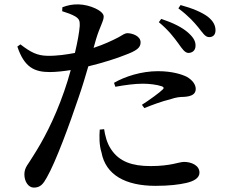

<svg xmlns="http://www.w3.org/2000/svg" viewBox="-20 -808 1040 874"><path d="M703 -707C747 -671 773 -636 792 -610C809 -586 821 -568 837 -567C857 -567 870 -580 870 -599C871 -618 862 -636 839 -657C811 -683 768 -704 714 -722ZM505 -413C550 -421 593 -427 630 -427C659 -427 694 -423 717 -415C725 -412 728 -407 721 -401C710 -389 658 -351 626 -331L637 -316C672 -330 717 -347 755 -356C781 -365 799 -367 817 -367C853 -369 871 -380 871 -403C871 -422 858 -442 831 -458C809 -469 765 -484 699 -484C624 -484 549 -460 499 -431ZM417 -629C435 -689 452 -711 452 -733C452 -759 388 -787 338 -788C311 -789 288 -784 264 -775L263 -757C285 -750 306 -743 323 -733C340 -722 344 -714 343 -690C341 -662 333 -617 321 -567C284 -560 239 -553 195 -554C150 -555 121 -569 73 -606L59 -596C91 -500 138 -480 207 -480C235 -480 270 -484 302 -489C293 -455 282 -421 272 -392C226 -260 174 -165 131 -98C109 -60 91 -47 91 -14C91 18 109 46 134 46C164 46 177 29 193 0C234 -71 297 -243 338 -365C354 -411 369 -461 382 -506C449 -522 519 -545 545 -556C603 -577 620 -591 620 -615C620 -645 581 -657 559 -657C550 -657 537 -649 519 -638C490 -623 454 -606 406 -590ZM434 -218C432 -187 431 -149 442 -114C461 -12 551 38 688 38C752 38 796 32 827 25C863 17 888 2 888 -22C888 -56 850 -71 818 -71C794 -71 759 -52 665 -52C582 -52 523 -72 486 -128C466 -157 458 -193 454 -220ZM792 -770C841 -733 863 -707 883 -683C903 -658 914 -639 932 -639C950 -639 961 -650 961 -670C961 -692 951 -712 926 -732C899 -752 857 -770 802 -785Z"/></svg>

Font: Source Han Serif CN SemiBold
Style: Regular
Weight: 600
Designer: Ryoko NISHIZUKA 西塚涼子 (kana & ideographs); Frank Grießhammer (Latin, Greek & Cyrillic); Wenlong ZHANG 张文龙 (bopomofo); San
Foundry: Adobe Systems Incorporated
Version: Version 1.000;PS 1;hotconv 16.6.53;makeotf.lib2.5.65590